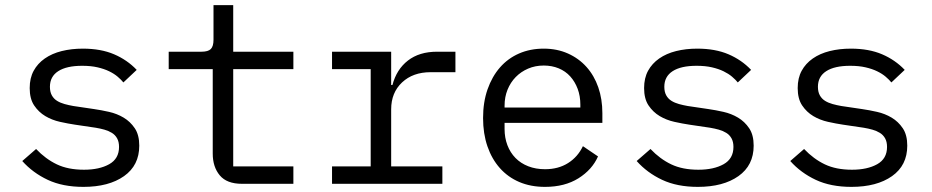

<svg xmlns="http://www.w3.org/2000/svg" viewBox="-20 -718 3640 750"><path d="M306 12Q225 12 166.5 -15.5Q108 -43 67 -89L121 -136Q158 -97 202 -76Q246 -55 308 -55Q368 -55 406.5 -76.5Q445 -98 445 -144Q445 -164 437.5 -177.5Q430 -191 417 -199Q404 -207 388 -211.5Q372 -216 354 -219L273 -231Q246 -235 214.5 -242Q183 -249 157 -264.5Q131 -280 113.5 -306Q96 -332 96 -374Q96 -413 111.5 -441.5Q127 -470 155 -489.5Q183 -509 221 -518.5Q259 -528 304 -528Q374 -528 425.5 -506Q477 -484 514 -445L462 -396Q453 -407 439.5 -418.5Q426 -430 406.5 -439.5Q387 -449 361 -455Q335 -461 301 -461Q240 -461 207.5 -440Q175 -419 175 -379Q175 -359 182.5 -345.5Q190 -332 203 -324Q216 -316 232.5 -311.5Q249 -307 266 -304L347 -292Q375 -288 406 -281Q437 -274 463 -258.5Q489 -243 506.5 -217Q524 -191 524 -149Q524 -72 464.5 -30Q405 12 306 12Z M925 0Q866 0 838.5 -33Q811 -66 811 -118V-448H639V-516H767Q793 -516 803.5 -526.5Q814 -537 814 -563V-698H891V-516H1126V-448H891V-68H1126V0Z M1277 -68H1428V-448H1277V-516H1508V-386H1513Q1529 -447 1573.5 -481.5Q1618 -516 1687 -516H1759V-436H1662Q1593 -436 1550.5 -396Q1508 -356 1508 -291V-68H1708V0H1277Z M2109 12Q2053 12 2008.5 -7Q1964 -26 1932.5 -61.5Q1901 -97 1884 -146.5Q1867 -196 1867 -257Q1867 -319 1884.5 -369Q1902 -419 1933 -454.5Q1964 -490 2007.5 -509Q2051 -528 2104 -528Q2156 -528 2198.5 -509Q2241 -490 2271 -456.5Q2301 -423 2317 -377Q2333 -331 2333 -276V-238H1951V-214Q1951 -180 1962 -151Q1973 -122 1993.5 -101Q2014 -80 2043.5 -68.5Q2073 -57 2109 -57Q2161 -57 2199 -81Q2237 -105 2257 -147L2316 -107Q2293 -55 2239.5 -21.5Q2186 12 2109 12ZM2104 -462Q2071 -462 2043 -450Q2015 -438 1994.5 -417Q1974 -396 1962.5 -367.5Q1951 -339 1951 -305V-298H2247V-309Q2247 -343 2236.5 -371Q2226 -399 2207.5 -419.5Q2189 -440 2162.5 -451Q2136 -462 2104 -462Z M2706 12Q2625 12 2566.5 -15.5Q2508 -43 2467 -89L2521 -136Q2558 -97 2602 -76Q2646 -55 2708 -55Q2768 -55 2806.5 -76.5Q2845 -98 2845 -144Q2845 -164 2837.5 -177.5Q2830 -191 2817 -199Q2804 -207 2788 -211.5Q2772 -216 2754 -219L2673 -231Q2646 -235 2614.5 -242Q2583 -249 2557 -264.5Q2531 -280 2513.5 -306Q2496 -332 2496 -374Q2496 -413 2511.5 -441.5Q2527 -470 2555 -489.5Q2583 -509 2621 -518.5Q2659 -528 2704 -528Q2774 -528 2825.5 -506Q2877 -484 2914 -445L2862 -396Q2853 -407 2839.5 -418.5Q2826 -430 2806.5 -439.5Q2787 -449 2761 -455Q2735 -461 2701 -461Q2640 -461 2607.5 -440Q2575 -419 2575 -379Q2575 -359 2582.5 -345.5Q2590 -332 2603 -324Q2616 -316 2632.5 -311.5Q2649 -307 2666 -304L2747 -292Q2775 -288 2806 -281Q2837 -274 2863 -258.5Q2889 -243 2906.5 -217Q2924 -191 2924 -149Q2924 -72 2864.5 -30Q2805 12 2706 12Z M3306 12Q3225 12 3166.5 -15.5Q3108 -43 3067 -89L3121 -136Q3158 -97 3202 -76Q3246 -55 3308 -55Q3368 -55 3406.5 -76.5Q3445 -98 3445 -144Q3445 -164 3437.5 -177.5Q3430 -191 3417 -199Q3404 -207 3388 -211.5Q3372 -216 3354 -219L3273 -231Q3246 -235 3214.5 -242Q3183 -249 3157 -264.5Q3131 -280 3113.5 -306Q3096 -332 3096 -374Q3096 -413 3111.5 -441.5Q3127 -470 3155 -489.5Q3183 -509 3221 -518.5Q3259 -528 3304 -528Q3374 -528 3425.5 -506Q3477 -484 3514 -445L3462 -396Q3453 -407 3439.5 -418.5Q3426 -430 3406.5 -439.5Q3387 -449 3361 -455Q3335 -461 3301 -461Q3240 -461 3207.5 -440Q3175 -419 3175 -379Q3175 -359 3182.5 -345.5Q3190 -332 3203 -324Q3216 -316 3232.5 -311.5Q3249 -307 3266 -304L3347 -292Q3375 -288 3406 -281Q3437 -274 3463 -258.5Q3489 -243 3506.5 -217Q3524 -191 3524 -149Q3524 -72 3464.5 -30Q3405 12 3306 12Z"/></svg>

Font: IBM Plex Mono
Style: Regular
Weight: 400
Monospace: yes
Designer: Mike Abbink, Paul van der Laan, Pieter van Rosmalen
Foundry: Bold Monday
Version: Version 2.3